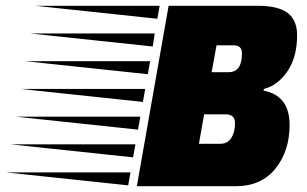

<svg xmlns="http://www.w3.org/2000/svg" viewBox="-270 -645 1064 665"><path d="M622 -625Q694 -625 726.5 -600Q759 -575 759 -523Q759 -447 725.5 -398Q692 -349 644 -337L643 -331Q733 -314 733 -212Q733 -122 684 -61Q635 0 546 0H204L314 -625ZM512 -249H437L419 -147H493Q518 -147 531 -167Q544 -187 544 -218Q544 -249 512 -249ZM540 -488H480L463 -395H522Q568 -395 568 -460Q568 -488 540 -488ZM174 -3 -250 -48H182ZM208 -196 -216 -241H216ZM225 -292 -199 -337H233ZM242 -388 -182 -433H250ZM259 -484 -165 -529H266ZM191 -100 -233 -145H199ZM275 -580 -148 -625H283Z"/></svg>

Font: Faster One
Style: Regular
Weight: 400
Designer: Eduardo Rodriguez Tunni
Foundry: Eduardo Rodriguez Tunni
Version: Version 1.002